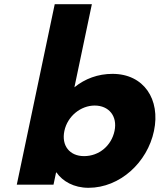

<svg xmlns="http://www.w3.org/2000/svg" viewBox="-20 -880 761 915"><path d="M713.8 -256C745.4 -406 666 -528 516 -528C447 -528 385.2 -505 334.6 -464L417.8 -860H240.8L60 0H235L247.2 -58H249.2C278.4 -16 331.8 15 401.8 15C551.8 15 682.3 -106 713.8 -256ZM525.8 -256C511.1 -186 452.6 -136 380.6 -136C311.6 -136 272.1 -186 286.8 -256C301.8 -327 365.3 -377 431.3 -377C498.3 -377 540.8 -327 525.8 -256Z"/></svg>

Font: Hussar
Style: BdOblTwo
Weight: 700
Foundry: Cannot Into Space Fonts
Version: Version 2.00